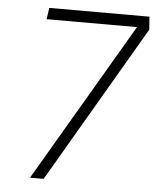

<svg xmlns="http://www.w3.org/2000/svg" viewBox="-51 -744 638 787"><g transform="rotate(5 268.0 -350.0)"><path d="M102 0 485 -653H113L120 -700H532L536 -647L158 0Z"/></g></svg>

Font: Lexend ExtLt
Style: Italic
Weight: 250
Italic angle: -8.13011°
Designer: Bonnie Shaver-Troup, Thomas Jockin
Foundry: Lexend
Version: Version 1.007